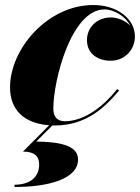

<svg xmlns="http://www.w3.org/2000/svg" viewBox="-20 -490 558 765"><path d="M136 165C136 220 94.5 246 38 246V255C169 255 291 225 291 145C291 87 210.5 75 124.5 74L188.5 10C191.5 10 195 10 198.5 10C324.5 10 400 -64 454.5 -129.5L447 -135C397 -72.5 321 -7 238 -7C211.5 -7 192.5 -21 192.5 -57C192.5 -170 264 -452.5 396.5 -452.5C432 -452.5 478.5 -427.5 499 -387.5C480 -408 448.5 -420.5 421.5 -420.5C368 -420.5 326.5 -382.5 326.5 -330C326.5 -275 371 -248 421 -248C475 -248 517.5 -289.5 517.5 -345C517.5 -414 448.5 -470 351.5 -470C170.5 -470 20 -296 20 -142C20 -51.5 76.5 2 176 9L71.5 114C116.5 114 136 132 136 165Z"/></svg>

Font: Bodoni* 24pt Fatface
Style: Italic
Weight: 900
Italic angle: -13°
Version: Version 2.3